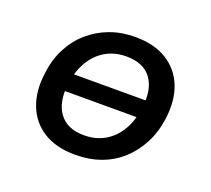

<svg xmlns="http://www.w3.org/2000/svg" viewBox="-95 -627 829 756"><g transform="rotate(20 319.5 -249.5)"><path d="M287 9Q207 9 154 -24Q101 -57 78 -116.5Q55 -176 66 -253Q73 -312 97.5 -359Q122 -406 160 -439Q198 -472 246.5 -490Q295 -508 352 -508Q432 -508 485 -475Q538 -442 561 -384Q584 -326 574 -248Q566 -188 541.5 -141Q517 -94 479.5 -60Q442 -26 393.5 -8.5Q345 9 287 9ZM293 -75Q343 -75 381 -97.5Q419 -120 442.5 -161Q466 -202 472 -257Q483 -334 450.5 -379Q418 -424 345 -424Q296 -424 258 -401.5Q220 -379 196.5 -338.5Q173 -298 166 -244Q156 -166 189 -120.5Q222 -75 293 -75ZM127 -213 139 -287H511L499 -213Z"/></g></svg>

Font: Nunito Sans 7pt SemiBold
Style: Italic
Weight: 600
Italic angle: -9°
Designer: Vernon Adams
Foundry: Vernon Adams
Version: Version 3.101;gftools[0.9.27]